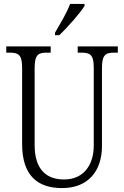

<svg xmlns="http://www.w3.org/2000/svg" viewBox="-20 -951 634 981"><path d="M261 -784V-771H283C327 -813 391 -886 412 -921V-931H338C322 -886 290 -834 261 -784ZM297 10C433 10 501 -80 501 -205V-603C501 -672 520 -682 565 -682H582V-714H377V-682H396C440 -682 459 -672 459 -606V-207C459 -115 413 -34 307 -34C217 -34 157 -85 157 -210V-603C157 -673 176 -682 220 -682H239V-714H12V-682H29C73 -682 93 -672 93 -606V-215C93 -53 173 10 297 10Z"/></svg>

Font: Noto Serif Myanmar Condensed Light
Style: Regular
Weight: 300
Width: 3
Designer: Ben Mitchell and the Monotype Design Team
Foundry: Monotype Imaging Inc.
Version: Version 2.106